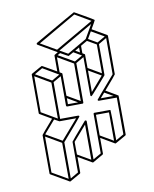

<svg xmlns="http://www.w3.org/2000/svg" viewBox="-106 -1021 944 1175"><g transform="rotate(-10 366.0 -433.5)"><path d="M233.9 74.7H231.9Q231.9 74.2 231.2 74Q230.5 73.7 120.1 9.8Q117.2 7.8 117.2 3.9L116.2 -234.9Q116.7 -237.8 190.9 -323.2L119.1 -365.2Q116.2 -367.2 116.2 -370.6L115.2 -610.4Q115.7 -613.8 118.7 -615.7Q182.6 -652.3 184.6 -652.3Q186.5 -652.3 272.5 -602.5V-701.2Q272.9 -704.6 275.9 -706.1L295.9 -717.8L181.2 -784.7Q177.7 -786.6 177.7 -790.5Q177.7 -793.9 181.2 -796.4Q433.6 -941.9 435.5 -941.9Q437 -941.9 493.4 -909.2Q549.8 -876.5 550.8 -874.8Q551.8 -873 552.2 -872.3Q552.7 -871.6 552.7 -871.1H552.2Q552.2 -868.7 523.9 -820.3L613.3 -768.6Q613.3 -767.6 614 -766.8Q614.7 -766.1 615.7 -764.6L616.2 -524.4Q616.2 -521.5 542 -436L613.3 -394H614.3V-393.6Q614.7 -393.6 615 -392.8Q615.2 -392.1 616.2 -391.6Q616.7 -388.7 617.7 -149.4Q617.2 -146 614.3 -144Q549.3 -106.4 547.9 -106.4Q546.4 -106.4 545.4 -107.4H544.4L460 -156.7L460.4 -59.1Q460.4 -55.2 457 -53.2L392.6 -16.1Q387.7 -16.1 387.7 -17.1L303.2 -65.9V31.7Q303.2 35.6 299.8 37.6Q235.4 74.7 233.9 74.7ZM505.9 -394.5 585.4 -395 532.7 -425.3ZM545.9 -734.4 595.7 -763.2 517.1 -808.6 492.2 -765.6ZM540 -543.9 539.6 -723.1 483.4 -755.4 442.9 -731.9V-685.5Q456.1 -677.7 456.5 -677.2Q457 -676.8 457.3 -676.3Q457.5 -675.8 457.5 -675.5Q457.5 -675.3 457.8 -674.8Q458 -674.3 458.5 -591.3ZM459 -441.9 536.1 -530.8 458.5 -575.7ZM357.4 -697.8 478 -767.6 527.3 -853 307.6 -726.1ZM429.7 -692.9 429.2 -724.1 402.8 -708.5ZM294.4 -733.9 532.2 -871.1 435.5 -927.7 197.3 -790ZM389.2 -644 438.5 -672.4 389.2 -701.2Q358.9 -683.6 357.4 -683.6Q355.5 -683.6 309.1 -710L292 -700.2ZM382.8 -399.4 382.3 -632.3 285.6 -688.5V-594.7Q298.3 -587.4 298.6 -587.2Q298.8 -586.9 299.1 -586.7Q299.3 -586.4 299.6 -586.2Q299.8 -585.9 300 -585.7Q300.3 -585.4 300.3 -585.2Q300.3 -585 300.5 -584.7Q300.8 -584.5 300.8 -584.2Q300.8 -584 301 -583.5Q301.3 -583 301.8 -446.3ZM365.2 -394 301.8 -431.2V-394ZM231.9 -553.2 281.2 -581.5 184.6 -638.2 134.8 -609.4ZM226.1 -317.9 225.1 -541.5 128.4 -598.1 128.9 -374.5ZM227.1 56.6 226.1 -167 129.4 -223.1 129.9 0.5ZM231.4 -179.2 336.4 -300.3 232.4 -299.8Q229.5 -300.8 202.1 -316.4L132.8 -236.3ZM383.8 -34.2 383.3 -252.9 302.2 -159.7 302.7 -81.1ZM541 -124.5 540.5 -300.8 459.5 -300.3 460 -171.9ZM240.2 56.6 290 27.8 289.6 -162.6Q289.6 -165 385.3 -275.4Q387.2 -277.3 389.6 -277.3Q396 -277.3 397 -271Q397 -152.3 397.5 -34.2L447.3 -62.5L446.3 -307.1Q446.3 -314 453.1 -314L547.4 -314.5Q550.3 -314.5 552 -312.5Q553.7 -310.5 554.7 -125L604 -153.3L603.5 -381.8H491.7Q487.8 -381.8 485.8 -385.7Q484.9 -386.7 484.9 -388.2Q484.9 -390.1 603 -526.9Q602.5 -639.2 602.5 -752L552.7 -723.1L553.2 -530.8Q552.7 -529.3 552.2 -528.8Q551.8 -528.3 503.7 -472.9Q455.6 -417.5 452.6 -417.5Q446.3 -417.5 446.3 -424.3L445.3 -661.1L396 -632.8Q396 -510.3 396.5 -388.2L395.5 -384.3Q395 -384.3 394.5 -383.5Q394 -382.8 393.6 -382.6Q393.1 -382.3 393.1 -381.8Q390.1 -381.3 295.4 -380.9Q289.6 -380.9 288.6 -387.7L288.1 -570.3L238.8 -542L239.3 -313.5L351.1 -314Q357.9 -314 357.9 -307.1Q357.9 -304.7 239.7 -168.5Q239.7 -55.7 240.2 56.6Z"/></g></svg>

Font: 3D Isometric
Style: Regular
Weight: 400
Designer: GGBotNet
Version: 1.10